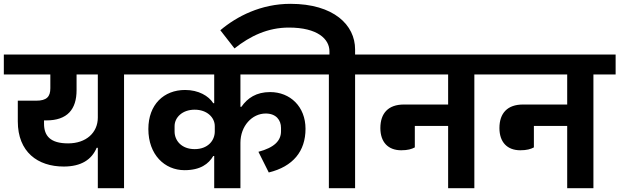

<svg xmlns="http://www.w3.org/2000/svg" viewBox="-40 -983 3236 1003"><path d="M471 0H608V-594H724V-698H-20V-594H223V-522C223 -478 204 -457 149 -457H53V-349C53 -189 157 -113 293 -113C384 -113 439 -149 465 -211H471ZM316 -234C223 -234 190 -273 190 -337V-354H202C312 -354 360 -412 360 -512V-594H471V-369C471 -290 410 -234 316 -234Z M1079 0H1216V-237C1216 -325 1277 -390 1348 -390C1403 -390 1428 -355 1428 -315V-297C1428 -248 1393 -212 1310 -190L1364 -82C1491 -113 1556 -193 1556 -310C1556 -426 1476 -502 1371 -502C1299 -502 1253 -471 1221 -425H1216V-594H1601V-698H684V-594H1079V-444H1074C1050 -482 997 -513 927 -513C816 -513 735 -437 735 -309C735 -175 820 -94 924 -94C1007 -94 1050 -127 1074 -168H1079ZM977 -204C908 -204 872 -249 872 -296V-324C872 -369 912 -410 977 -410C1042 -410 1082 -369 1082 -324V-296C1082 -249 1046 -204 977 -204Z M1678 0H1815V-594H1932V-698H1815V-725C1815 -852 1704 -963 1477 -963C1324 -963 1197 -898 1111 -825L1185 -730C1267 -795 1359 -839 1469 -839C1619 -839 1681 -779 1681 -715V-698H1561V-594H1678Z M2056 -198C2090 -198 2110 -204 2127 -213V-325H2301V0H2438V-594H2554V-698H1892V-594H2301V-437H2070C1989 -437 1947 -392 1947 -314C1947 -240 1988 -198 2056 -198Z M2678 -198C2712 -198 2732 -204 2749 -213V-325H2923V0H3060V-594H3176V-698H2514V-594H2923V-437H2692C2611 -437 2569 -392 2569 -314C2569 -240 2610 -198 2678 -198Z"/></svg>

Font: IBM Plex Devanagari
Style: Bold
Weight: 700
Designer: Mike Abbink, Paul van der Laan, Pieter van Rosmalen, Erin McLaughlin
Foundry: Bold Monday
Version: Version 1.0